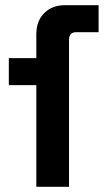

<svg xmlns="http://www.w3.org/2000/svg" viewBox="-20 -720 400 740"><path d="M120 0V-392H14V-496H120V-588Q120 -639 150.5 -669.5Q181 -700 230 -700H360V-596H274Q246 -596 246 -566V0Z"/></svg>

Font: Space Grotesk Frontify
Style: Bold
Weight: 700
Designer: Florian Karsten
Version: Version 2.000